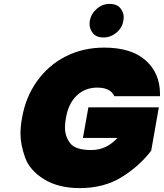

<svg xmlns="http://www.w3.org/2000/svg" viewBox="-20 -959 840 984"><path d="M566 -466Q557 -487 535 -498.5Q513 -510 479 -510Q415 -510 372.5 -468.5Q330 -427 318 -355Q313 -329 313 -306Q313 -259 340 -224.5Q367 -190 448 -190Q525 -190 582 -252H405L433 -409H794L755 -187Q695 -108 604 -51.5Q513 5 389 5Q279 5 205.5 -40.5Q132 -86 108.5 -152Q85 -218 85 -275Q85 -313 93 -355Q111 -460 169 -542Q227 -624 316 -669.5Q405 -715 514 -715Q653 -715 726.5 -649.5Q800 -584 800 -477Q800 -472 800 -466ZM510 -767Q474 -767 456.5 -788.5Q439 -810 439 -836Q439 -844 440 -852Q447 -889 476 -914Q505 -939 541 -939Q579 -939 596.5 -917.5Q614 -896 614 -871Q614 -862 612 -852Q606 -816 576.5 -791.5Q547 -767 510 -767Z"/></svg>

Font: Fz Poppins Black
Style: Italic
Weight: 900
Italic angle: -10°
Designer: Ninad Kale (Devanagari), Jonny Pinhorn (Latin)
Foundry: Indian Type Foundry
Version: Vit hóa bi Vntype.Com & FontZin.Com